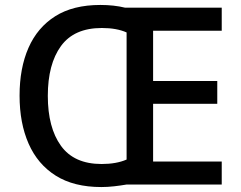

<svg xmlns="http://www.w3.org/2000/svg" viewBox="-20 -745 973 775"><path d="M385 -725Q440 -725 485 -714H875V-621H598V-418H857V-326H598V-93H875V0H490Q467 4 440.5 7Q414 10 389 10Q278 10 205 -36Q132 -82 95.5 -165Q59 -248 59 -359Q59 -470 95 -552Q131 -634 203 -679.5Q275 -725 385 -725ZM391 -632Q279 -632 226 -559Q173 -486 173 -358Q173 -230 226 -156.5Q279 -83 390 -83Q450 -83 491 -101V-614Q451 -632 391 -632Z"/></svg>

Font: Noto Sans Lao Medium
Style: Regular
Weight: 500
Designer: Monotype Design Team
Foundry: Monotype Imaging Inc.
Version: Version 2.003; ttfautohint (v1.8.4.7-5d5b)